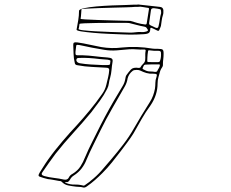

<svg xmlns="http://www.w3.org/2000/svg" viewBox="-20 -802 1040 865"><path d="M600 -782Q626 -779 650.5 -776.5Q675 -774 700 -771Q714 -770 716 -757Q716 -751 716 -745.5Q716 -740 714 -734Q710 -722 708.5 -709.5Q707 -697 705 -685Q704 -681 702 -677Q700 -673 698 -668Q696 -660 687 -665Q682 -668 676 -670.5Q670 -673 664 -676Q657 -679 657 -672Q657 -659 651 -654Q645 -649 628 -648Q612 -647 596.5 -646.5Q581 -646 565 -646Q559 -646 532.5 -647Q506 -648 471 -649.5Q436 -651 402.5 -654Q369 -657 346.5 -660.5Q324 -664 325 -669Q329 -690 332.5 -711Q336 -732 336 -753Q336 -760 358.5 -765Q381 -770 414.5 -773Q448 -776 484 -777.5Q520 -779 547.5 -779.5Q575 -780 584 -781H600ZM600 -771Q594 -771 587.5 -771Q581 -771 574 -770Q572 -770 548 -769Q524 -768 490.5 -767.5Q457 -767 424 -765.5Q391 -764 369 -763Q347 -762 347 -760Q346 -750 345.5 -739Q345 -728 343 -717Q343 -716 365 -714.5Q387 -713 420 -712Q453 -711 486 -710Q519 -709 542 -708.5Q565 -708 567 -708Q583 -703 599 -698.5Q615 -694 632 -692Q640 -690 641 -697Q643 -713 646 -728.5Q649 -744 651 -760Q653 -767 644 -767Q634 -768 623 -770.5Q612 -773 600 -771ZM706 -743Q706 -756 704 -758.5Q702 -761 689 -763Q685 -764 681.5 -764Q678 -764 674 -765Q661 -766 660 -756Q658 -742 656 -727.5Q654 -713 652 -699Q650 -691 660 -687Q665 -685 670 -682.5Q675 -680 679 -678Q692 -672 694 -683Q698 -699 700 -714.5Q702 -730 706 -743ZM612 -658Q619 -657 625.5 -657.5Q632 -658 639 -660Q643 -661 645.5 -663.5Q648 -666 646 -668Q643 -673 640 -677Q637 -681 630 -682Q613 -685 596.5 -689.5Q580 -694 563 -698Q561 -699 538 -699Q515 -699 482 -699Q449 -699 416 -698.5Q383 -698 360.5 -697Q338 -696 338 -694Q337 -688 336.5 -682.5Q336 -677 334 -672Q333 -668 355 -665.5Q377 -663 410 -661Q443 -659 477 -658Q511 -657 536.5 -656Q562 -655 567 -655Q578 -655 589.5 -656.5Q601 -658 612 -658ZM717 -558Q717 -546 715.5 -535Q714 -524 714 -513Q715 -505 710 -498Q705 -491 702 -483Q698 -469 694 -455Q690 -441 690 -426Q690 -374 658 -327Q636 -297 618 -265.5Q600 -234 582 -202Q569 -181 554 -161Q539 -141 524 -121Q505 -96 484.5 -70.5Q464 -45 441 -22Q425 -6 408 9Q391 24 371 38Q367 41 362.5 42.5Q358 44 352 42Q345 40 338 40Q331 40 323 39Q305 37 287.5 33.5Q270 30 258 17Q254 13 245 13Q233 11 220.5 8.5Q208 6 196 5Q186 3 177 0Q168 -3 159 -6Q151 -9 155 -17Q158 -24 162.5 -30.5Q167 -37 171 -44Q197 -86 229 -126Q261 -166 295 -204Q326 -237 355.5 -271Q385 -305 412 -340Q426 -359 440 -378.5Q454 -398 459 -420Q463 -437 467 -453.5Q471 -470 472 -486Q473 -497 458 -497Q427 -499 394.5 -500.5Q362 -502 330 -508Q318 -509 317 -518Q312 -538 311.5 -558.5Q311 -579 310 -600Q310 -608 313.5 -610Q317 -612 328 -611Q356 -607 382.5 -601Q409 -595 436 -590Q484 -582 530 -588Q597 -595 667 -583Q673 -582 679.5 -582Q686 -582 692 -582Q708 -582 712.5 -578.5Q717 -575 717 -563ZM343 -553H352Q380 -552 408 -548.5Q436 -545 464 -543Q478 -542 483.5 -538Q489 -534 487 -523Q484 -505 482.5 -487Q481 -469 476 -451Q472 -439 470.5 -426.5Q469 -414 463 -402Q449 -374 430 -348Q411 -322 391 -296Q352 -249 310 -203Q268 -157 230 -109Q214 -88 199.5 -67Q185 -46 171 -26Q162 -14 179 -9Q201 -3 223.5 -0.5Q246 2 268 7Q284 10 290 -2Q295 -13 307 -19Q330 -33 342.5 -52.5Q355 -72 363 -93Q379 -131 397.5 -167Q416 -203 434 -240Q453 -277 473 -313Q493 -349 515 -385Q523 -399 532 -413.5Q541 -428 544 -444Q545 -449 546 -454.5Q547 -460 550 -464Q559 -477 569.5 -488.5Q580 -500 605 -496Q612 -496 613 -499Q617 -507 625 -514.5Q633 -522 634 -531Q635 -542 634.5 -552.5Q634 -563 636 -573Q638 -579 629 -579Q613 -578 596 -579.5Q579 -581 562 -580Q548 -579 533.5 -577.5Q519 -576 505 -575Q477 -573 450 -577.5Q423 -582 396 -587Q382 -590 367 -593Q352 -596 338 -599Q334 -600 328.5 -600Q323 -600 323 -593Q322 -587 321.5 -581Q321 -575 320 -568Q319 -557 322.5 -554.5Q326 -552 343 -553ZM671 -522H690Q700 -522 701 -528Q707 -545 705 -566Q704 -573 694 -573Q676 -572 656 -575Q647 -577 647 -571Q646 -564 645 -557Q644 -550 644 -543Q644 -532 643.5 -527.5Q643 -523 648.5 -522.5Q654 -522 671 -522ZM439 -509H465Q476 -509 476 -514.5Q476 -520 477 -524Q479 -529 475 -530.5Q471 -532 466 -533Q457 -534 447.5 -534.5Q438 -535 429 -536Q406 -539 382.5 -540.5Q359 -542 336 -541Q334 -541 331 -540.5Q328 -540 326 -538Q322 -531 326 -525Q330 -519 340 -517Q364 -513 389 -511.5Q414 -510 439 -509ZM679 -478Q686 -478 688 -481Q691 -488 695 -494Q699 -500 700 -507Q702 -512 695 -512Q681 -512 666.5 -512Q652 -512 638 -511Q630 -511 627.5 -506Q625 -501 623 -496Q621 -492 625 -490Q629 -488 633 -486Q644 -480 656 -480Q668 -480 679 -478ZM273 18Q274 21 276 21.5Q278 22 279 23Q297 30 316.5 29.5Q336 29 355 34Q358 35 360 33.5Q362 32 364 31Q370 26 376.5 22Q383 18 388 13Q415 -8 437 -33Q459 -58 480 -83Q509 -117 535.5 -151.5Q562 -186 583 -223Q600 -253 618 -282.5Q636 -312 655 -342Q664 -356 669.5 -371Q675 -386 678 -402Q680 -416 680 -429Q680 -442 685 -455Q688 -464 685.5 -467Q683 -470 670 -470Q654 -469 640 -473Q626 -477 612 -484Q607 -487 595 -487Q583 -487 578 -483Q560 -469 555 -449Q552 -429 542 -412Q514 -363 485.5 -313.5Q457 -264 432 -213Q416 -180 400 -148Q384 -116 370 -83Q362 -62 348 -43.5Q334 -25 312 -11Q301 -4 295 8Q292 13 287.5 16.5Q283 20 273 18Z"/></svg>

Font: Rock 3D
Style: Regular
Weight: 400
Version: Version 1.000